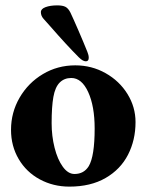

<svg xmlns="http://www.w3.org/2000/svg" viewBox="-20 -680 545 714"><path d="M21 -197Q21 -262 53 -317Q85 -372 139.5 -404.5Q194 -437 260 -437Q321 -437 372.5 -408Q424 -379 454 -330.5Q484 -282 484 -226Q484 -159 456 -104.5Q428 -50 372.5 -18Q317 14 238 14Q178 14 128 -13Q78 -40 49.5 -88.5Q21 -137 21 -197ZM310 -62Q332 -99 332 -202Q332 -285 308 -337.5Q284 -390 245 -390Q219 -390 202 -373Q185 -356 178.5 -319.5Q172 -283 172 -222Q172 -174 183 -130.5Q194 -87 213.5 -60Q233 -33 257 -33Q292 -33 310 -62ZM273 -467Q228 -512 167 -582L142 -610Q132 -621 132 -635Q132 -647 149.5 -653.5Q167 -660 193 -660Q213 -660 223.5 -654.5Q234 -649 242 -633Q252 -612 271.5 -567Q291 -522 305 -487Q310 -475 310 -465Q310 -452 299 -452Q288 -452 273 -467Z"/></svg>

Font: EB Garamond ExtraBold
Style: Regular
Weight: 800
Designer: Georg Duffner and Octavio Pardo
Foundry: Georg Duffner
Version: Version 1.000